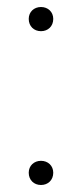

<svg xmlns="http://www.w3.org/2000/svg" viewBox="-20 -518 234 548"><path d="M97 -429C117 -429 132 -443 132 -464C132 -484 117 -498 97 -498C77 -498 62 -484 62 -464C62 -443 77 -429 97 -429ZM97 10C117 10 132 -4 132 -25C132 -45 117 -59 97 -59C77 -59 62 -45 62 -25C62 -4 77 10 97 10Z"/></svg>

Font: LINE Seed Sans TH Thin
Style: Regular
Weight: 250
Designer: Dalton Maag Ltd | Thai characters by Cadson Demak Co.,Ltd.
Foundry: Dalton Maag Ltd
Version: Version 1.003